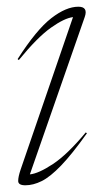

<svg xmlns="http://www.w3.org/2000/svg" viewBox="-20 -542 304 572"><path d="M41.5 -37 197.5 -491Q172 -488 131.8 -459.5Q91.5 -431 36 -363L32.5 -366Q88.5 -453.5 132.8 -487.8Q177 -522 213.5 -522Q243 -522 232.5 -491.5L69 -22.5Q95 -25 138 -53.5Q181 -82 235.5 -147.5L239 -145Q194.5 -82.5 162 -48.8Q129.5 -15 104.2 -2.5Q79 10 55.5 10Q34.5 10 34.2 -2.5Q34 -15 41.5 -37Z"/></svg>

Font: Newsreader 72pt ExtraLight
Style: Italic
Weight: 275
Italic angle: -17°
Designer: Hugues Gentile
Foundry: Production Type
Version: Version 1.003; ttfautohint (v1.8.3)